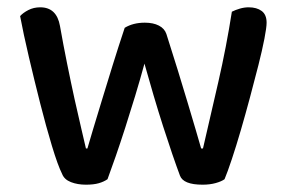

<svg xmlns="http://www.w3.org/2000/svg" viewBox="-20 -498 786 525"><path d="M375 -324Q363 -280 349.5 -235.5Q336 -191 322.5 -149Q309 -107 296.5 -71Q284 -35 274 -8Q264 -1 250 3Q236 7 215 7Q192 7 174 0Q156 -7 150 -22Q138 -46 122 -99Q106 -152 90 -215Q74 -278 59 -342Q44 -406 35 -454Q43 -463 57.5 -470.5Q72 -478 90 -478Q135 -478 144 -427Q153 -376 163.5 -324Q174 -272 184 -226.5Q194 -181 202.5 -145.5Q211 -110 215 -92H219Q224 -110 234.5 -144.5Q245 -179 258.5 -223.5Q272 -268 288 -319.5Q304 -371 321 -422Q344 -436 376 -436Q399 -436 414.5 -428Q430 -420 435 -405Q451 -355 466 -306.5Q481 -258 493.5 -216Q506 -174 515.5 -142Q525 -110 530 -92H535Q555 -178 577 -274Q599 -370 614 -466Q624 -471 636 -474.5Q648 -478 660 -478Q682 -478 695.5 -468Q709 -458 709 -436Q709 -423 703 -392Q697 -361 686.5 -319.5Q676 -278 663.5 -231.5Q651 -185 638.5 -142Q626 -99 614 -63Q602 -27 594 -8Q586 -2 570 2.5Q554 7 534 7Q481 7 472 -18Q463 -42 451 -77Q439 -112 426 -152.5Q413 -193 400 -237Q387 -281 375 -324Z"/></svg>

Font: Baloo Tammudu 2 Medium
Style: Regular
Weight: 500
Designer: Maithili Shingre, Omkar Shende and Ek Type
Foundry: Ek Type
Version: Version 1.640;hotconv 1.0.111;makeotfexe 2.5.65597; ttfautoh